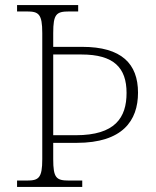

<svg xmlns="http://www.w3.org/2000/svg" viewBox="-20 -734 611 754"><path d="M47 0H303V-25H251C201 -25 189 -35 189 -109V-173H281C461 -173 522 -260 522 -370C522 -484 457 -550 303 -550H189V-604C189 -679 201 -689 252 -689H287V-714H47V-689H86C132 -689 146 -679 146 -604V-109C146 -35 132 -25 86 -25H47ZM278 -203H189V-520H300C427 -520 477 -468 477 -369C477 -272 432 -203 278 -203Z"/></svg>

Font: Noto Serif Myanmar ExtraLight
Style: Regular
Weight: 200
Designer: Ben Mitchell and the Monotype Design Team
Foundry: Monotype Imaging Inc.
Version: Version 2.106